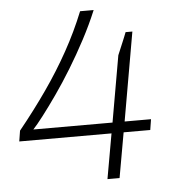

<svg xmlns="http://www.w3.org/2000/svg" viewBox="-51 -744 694 790"><g transform="rotate(-5 296.0 -349.0)"><path d="M361 0 394 -186H13L20 -230Q84 -309 137 -385Q190 -461 233 -538.5Q276 -616 309 -698H365Q341 -640 309.5 -580.5Q278 -521 244 -465.5Q210 -410 177 -363Q144 -316 117.5 -281.5Q91 -247 75 -230H402L450 -504Q455 -516 460.5 -529Q466 -542 471 -554Q476 -566 480.5 -577Q485 -588 488 -596H516L452 -230H561L554 -186H444L411 0Z"/></g></svg>

Font: Archivo SemiExpanded Thin
Style: Italic
Weight: 250
Width: 6
Italic angle: -10°
Designer: Hector Gatti
Foundry: Omnibus-Type
Version: Version 2.001